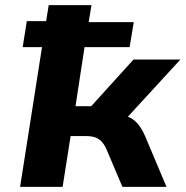

<svg xmlns="http://www.w3.org/2000/svg" viewBox="-20 -725 720 745"><path d="M58 0 143 -542H68L84 -643H159L169 -705H335L324 -639H499L483 -542H308L273 -313H334L498 -494H680L454 -248L442 -280Q469 -277 486.5 -267.5Q504 -258 517.5 -241Q531 -224 543 -197L626 0H455L393 -146Q385 -164 375 -175Q365 -186 350.5 -191.5Q336 -197 314 -197H254L223 0Z"/></svg>

Font: Nunito Sans 6pt ExtraBold
Style: Italic
Weight: 800
Italic angle: -9°
Version: Version 3.101;gftools[0.9.27]